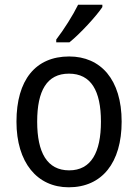

<svg xmlns="http://www.w3.org/2000/svg" viewBox="-20 -786 586 816"><path d="M415 -756V-766H312C290 -721 252 -661 219 -618V-606H275C320 -642 390 -718 415 -756ZM497 -269C497 -448 408 -546 274 -546C131 -546 50 -446 50 -269C50 -95 138 10 272 10C414 10 497 -95 497 -269ZM138 -269C138 -400 179 -473 273 -473C367 -473 409 -400 409 -269C409 -138 367 -62 274 -62C180 -62 138 -138 138 -269Z"/></svg>

Font: Noto Sans Armenian SemiCondensed
Style: Regular
Weight: 400
Width: 4
Designer: Monotype Design Team
Foundry: Monotype Imaging Inc.
Version: Version 2.008